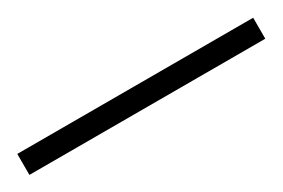

<svg xmlns="http://www.w3.org/2000/svg" viewBox="-12 -930 443 301"><g transform="rotate(-30 209.5 -779.0)"><path d="M-4 -760H423V-798H-4Z"/></g></svg>

Font: Noto Serif Armenian SemiCondensed Thin
Style: Regular
Weight: 100
Width: 4
Designer: Monotype Design Team
Foundry: Monotype Imaging Inc.
Version: Version 2.008